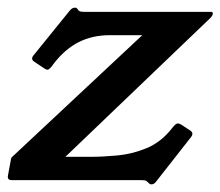

<svg xmlns="http://www.w3.org/2000/svg" viewBox="-51 -471 576 502"><path d="M446 -130Q457 -123 448 -112L357 4Q352 11 345 11Q342 11 340.5 10Q339 9 334 4Q331 1 327.5 0.5Q324 0 319 0H-20Q-33 0 -30 -13L-23 -51Q-22 -59 -19 -61L321 -379H236Q191 -379 155 -361Q119 -343 89 -304L84 -297Q78 -290 74.5 -289Q71 -288 65 -292L38 -310Q28 -317 38 -328L132 -444Q138 -451 145 -451Q147 -451 149 -450Q151 -449 154 -444Q157 -441 161 -440.5Q165 -440 170 -440H501Q507 -440 505 -433Q504 -429 499 -424L120 -61H187Q217 -61 255.5 -64.5Q294 -68 332 -83.5Q370 -99 399 -136L403 -141Q411 -150 416.5 -148Q422 -146 423 -145Z"/></svg>

Font: Young Serif Light
Style: Italic
Weight: 300
Italic angle: -10.979°
Designer: Bastien Sozeau
Foundry: NBR — Bastien Sozeau
Version: Version 5.001